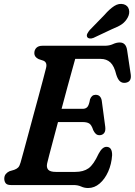

<svg xmlns="http://www.w3.org/2000/svg" viewBox="-20 -930 678 965"><path d="M349.5 0H35Q15.5 0 8.5 -9.2Q1.5 -18.5 1.5 -32Q1.5 -46.5 9.5 -55.8Q17.5 -65 28 -69.5L51.5 -76.5Q64 -81 71.2 -88.2Q78.5 -95.5 83.5 -113.5Q89 -132.5 99 -169.5Q109 -206.5 121.8 -253.8Q134.5 -301 148.2 -351.8Q162 -402.5 174.8 -449.5Q187.5 -496.5 197.2 -533.2Q207 -570 211.5 -588.5Q218.5 -616.5 198 -625L174 -633Q152.5 -643.5 152.5 -662.5Q152.5 -679.5 163 -689.8Q173.5 -700 193 -700H505.5Q530 -700 547.5 -708.2Q565 -716.5 582 -716.5Q613.5 -716.5 619 -677L637 -556.5Q642.5 -518.5 611 -514Q595.5 -511.5 584 -520.5Q572.5 -529.5 564.5 -554.5Q554 -598.5 534.8 -616.2Q515.5 -634 486 -634H358Q353.5 -618.5 343 -580Q332.5 -541.5 318.2 -490Q304 -438.5 289.5 -383H395.5Q410.5 -383 419 -392.2Q427.5 -401.5 432.5 -431Q441 -453.5 460.5 -453.5Q474.5 -453.5 482 -445.2Q489.5 -437 491.5 -423.5L509 -292.5Q511.5 -271 503 -260.8Q494.5 -250.5 480 -250.5Q468.5 -250.5 461 -257.8Q453.5 -265 448.5 -276Q440 -302.5 428.2 -309.5Q416.5 -316.5 395.5 -316.5H271.5Q258.5 -267.5 247 -224.5Q235.5 -181.5 227.5 -150.8Q219.5 -120 217 -109Q212.5 -88.5 222.2 -77.2Q232 -66 261 -66H358Q399.5 -66 425 -84.2Q450.5 -102.5 475.5 -157Q494 -192 515 -192Q544 -192 543.5 -150Q540.5 -105 523.8 -67.5Q507 -30 480.8 -7.5Q454.5 15 423 15Q404 15 387.8 7.5Q371.5 0 349.5 0ZM505 -855Q530.5 -884.5 554.2 -899.8Q578 -915 602 -908.5Q623 -902 628 -882.2Q633 -862.5 622 -842Q610.5 -821 592.8 -808.5Q575 -796 544 -784L449.5 -739.5Q439.5 -735.5 430.5 -736.8Q421.5 -738 418 -744.5Q414.5 -752.5 419 -761.2Q423.5 -770 431 -779Z"/></svg>

Font: Fraunces 144pt SuperSoft SemiBold
Style: Italic
Weight: 600
Italic angle: -16°
Version: Version 1.000;[b76b70a41]